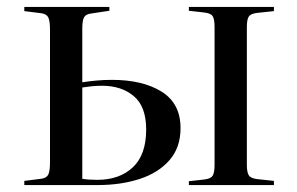

<svg xmlns="http://www.w3.org/2000/svg" viewBox="-20 -533 854 553"><path d="M50 0V-12L98 -18Q114 -20 119 -30Q124 -40 124 -66V-447Q124 -473 119 -483Q114 -493 98 -495L50 -501V-513H295V-502L242 -494Q227 -492 222 -483Q217 -474 217 -451V-296Q236 -299 258 -301Q280 -303 302 -303Q391 -303 445.5 -269Q500 -235 500 -164Q500 -108 468 -71.5Q436 -35 382 -17.5Q328 0 262 0ZM524 0V-11L568 -16Q587 -18 592.5 -27Q598 -36 598 -58V-455Q598 -478 592.5 -486.5Q587 -495 568 -497L524 -502V-513H769V-501L722 -496Q703 -494 697 -486Q691 -478 691 -455V-58Q691 -36 697 -27.5Q703 -19 722 -17L769 -12V0ZM260 -15Q324 -15 362.5 -51Q401 -87 401 -160Q401 -226 365.5 -256Q330 -286 274 -286Q258 -286 243.5 -284.5Q229 -283 217 -281V-18Q235 -15 260 -15Z"/></svg>

Font: Literata 72pt
Style: Regular
Weight: 400
Designer: Latin by Veronika Burian and Jose Scaglione. Greek by Irene Vlachou. Cyrillic by Vera Evstafieva.
Foundry: TypeTogether
Version: Version 3.002